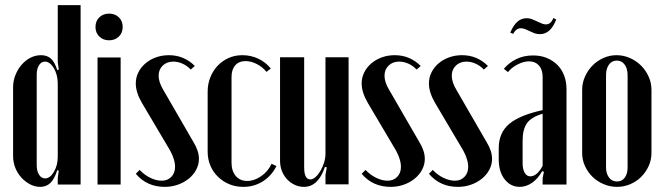

<svg xmlns="http://www.w3.org/2000/svg" viewBox="-20 -719 2588 748"><path d="M209 -54 203 -56Q192 -21 176 -6Q160 9 137 9Q116 9 97 -1Q78 -11 63 -27.5Q48 -44 39.5 -65.5Q31 -87 31 -111V-379Q31 -404 40 -426.5Q49 -449 64 -466.5Q79 -484 98.5 -494Q118 -504 140 -504Q163 -504 178 -491Q193 -478 203 -446L209 -448L205 -477V-699H294V0H205V-26ZM205 -394Q205 -411 201 -426Q197 -441 190 -453Q183 -465 174 -472Q165 -479 155 -479Q141 -479 132 -465Q123 -451 123 -428V-76Q123 -53 132 -38.5Q141 -24 156 -24Q175 -24 190 -49.5Q205 -75 205 -108Z M352 -614Q352 -637 367 -651.5Q382 -666 405 -666Q428 -666 443 -651.5Q458 -637 458 -614Q458 -591 443 -576.5Q428 -562 405 -562Q382 -562 367 -576.5Q352 -591 352 -614ZM450 -495V0H360V-495Z M723 -448Q709 -463 691 -471Q673 -479 655 -479Q630 -479 614 -463.5Q598 -448 598 -424Q598 -399 616 -369L734 -165Q755 -131 755 -100Q755 -78 744.5 -58Q734 -38 715.5 -23Q697 -8 673 0.5Q649 9 622 9Q552 9 509 -42L524 -57Q543 -37 566 -26Q589 -15 610 -15Q633 -15 647.5 -30Q662 -45 662 -69Q662 -103 633 -149L533 -318Q509 -359 509 -394Q509 -417 519 -437Q529 -457 546.5 -472Q564 -487 587.5 -495.5Q611 -504 638 -504Q697 -504 739 -462Z M789 -362Q789 -392 799.5 -418Q810 -444 828 -463Q846 -482 870.5 -493Q895 -504 924 -504Q957 -504 986 -490.5Q1015 -477 1035 -452L1018 -439Q1003 -458 980.5 -469.5Q958 -481 937 -481Q911 -481 896.5 -464.5Q882 -448 882 -419V-85Q882 -53 898.5 -33.5Q915 -14 943 -14Q971 -14 998 -33Q1025 -52 1038 -81L1057 -72Q1038 -34 1004 -12.5Q970 9 928 9Q898 9 873 -1.5Q848 -12 829 -30.5Q810 -49 799.5 -74Q789 -99 789 -128Z M1246 -69Q1220 9 1164 9Q1145 9 1128 1Q1111 -7 1098 -21Q1085 -35 1078 -53.5Q1071 -72 1071 -93V-496H1165V-67Q1165 -20 1189 -20Q1199 -20 1209.5 -29.5Q1220 -39 1228.5 -53.5Q1237 -68 1242.5 -85.5Q1248 -103 1248 -120V-496H1338V-1H1248V-38L1253 -67Z M1603 -448Q1589 -463 1571 -471Q1553 -479 1535 -479Q1510 -479 1494 -463.5Q1478 -448 1478 -424Q1478 -399 1496 -369L1614 -165Q1635 -131 1635 -100Q1635 -78 1624.5 -58Q1614 -38 1595.5 -23Q1577 -8 1553 0.5Q1529 9 1502 9Q1432 9 1389 -42L1404 -57Q1423 -37 1446 -26Q1469 -15 1490 -15Q1513 -15 1527.5 -30Q1542 -45 1542 -69Q1542 -103 1513 -149L1413 -318Q1389 -359 1389 -394Q1389 -417 1399 -437Q1409 -457 1426.5 -472Q1444 -487 1467.5 -495.5Q1491 -504 1518 -504Q1577 -504 1619 -462Z M1865 -448Q1851 -463 1833 -471Q1815 -479 1797 -479Q1772 -479 1756 -463.5Q1740 -448 1740 -424Q1740 -399 1758 -369L1876 -165Q1897 -131 1897 -100Q1897 -78 1886.5 -58Q1876 -38 1857.5 -23Q1839 -8 1815 0.5Q1791 9 1764 9Q1694 9 1651 -42L1666 -57Q1685 -37 1708 -26Q1731 -15 1752 -15Q1775 -15 1789.5 -30Q1804 -45 1804 -69Q1804 -103 1775 -149L1675 -318Q1651 -359 1651 -394Q1651 -417 1661 -437Q1671 -457 1688.5 -472Q1706 -487 1729.5 -495.5Q1753 -504 1780 -504Q1839 -504 1881 -462Z M1923 -142Q1923 -201 1963 -235.5Q2003 -270 2094 -290V-419Q2094 -448 2079.5 -464Q2065 -480 2041 -480Q2020 -480 1996.5 -468Q1973 -456 1959 -438L1943 -451Q1962 -474 1991 -488.5Q2020 -503 2057 -503Q2086 -503 2109.5 -493.5Q2133 -484 2150.5 -467Q2168 -450 2177.5 -425.5Q2187 -401 2187 -372V0H2094V-25L2099 -50L2092 -52Q2076 -23 2053 -7Q2030 9 2005 9Q1969 9 1946 -20.5Q1923 -50 1923 -98ZM2046 -32Q2072 -32 2094 -73V-276Q2050 -263 2033 -239Q2016 -215 2016 -170V-84Q2016 -60 2024 -46Q2032 -32 2046 -32ZM1979 -587 1968 -592Q1991 -648 2031 -648Q2045 -648 2058 -642L2085 -630Q2097 -624 2107 -624Q2126 -624 2136 -649L2147 -643Q2125 -586 2084 -586Q2068 -586 2054 -593L2036 -601Q2020 -609 2009 -609Q1991 -609 1979 -587Z M2382 -504Q2409 -504 2434 -493Q2459 -482 2477.5 -463.5Q2496 -445 2507 -420.5Q2518 -396 2518 -369V-123Q2518 -96 2507 -72Q2496 -48 2478 -30Q2460 -12 2435.5 -1.5Q2411 9 2384 9Q2357 9 2332 -1.5Q2307 -12 2288.5 -30Q2270 -48 2259 -72Q2248 -96 2248 -123V-369Q2248 -396 2259 -420.5Q2270 -445 2288 -463.5Q2306 -482 2330.5 -493Q2355 -504 2382 -504ZM2383 -483Q2364 -483 2352.5 -467.5Q2341 -452 2341 -426V-67Q2341 -43 2352.5 -27.5Q2364 -12 2384 -12Q2403 -12 2414 -27Q2425 -42 2425 -67V-426Q2425 -452 2413.5 -467.5Q2402 -483 2383 -483Z"/></svg>

Font: Moniqa Narrow Heading
Style: Bold
Weight: 700
Width: 4
Designer: Rajesh Rajput
Foundry: Rajesh Rajput
Version: Version 1.000